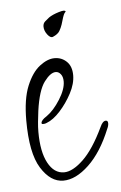

<svg xmlns="http://www.w3.org/2000/svg" viewBox="-42 -493 338 538"><g transform="rotate(-5 127.0 -224.0)"><path d="M115 13Q79 13 52.5 -29.5Q26 -72 26 -164Q26 -224 41 -260.5Q56 -297 78 -314Q100 -331 120 -331Q140 -331 154 -317.5Q168 -304 168 -279Q168 -255 154 -228.5Q140 -202 120.5 -180.5Q101 -159 82 -152Q78 -150 72 -150Q68 -150 68 -153Q68 -161 84 -171Q104 -185 122 -213.5Q140 -242 140 -264Q140 -277 134 -284.5Q128 -292 120 -292Q105 -292 87.5 -268.5Q70 -245 62 -188Q60 -172 58.5 -157.5Q57 -143 57 -129Q57 -73 74 -41.5Q91 -10 119 -10Q143 -10 173 -38.5Q203 -67 232 -128Q239 -144 248 -144Q254 -144 254 -136Q254 -129 250 -121Q224 -57 187 -22Q150 13 115 13ZM121 -391Q114 -388 105.5 -399Q97 -410 97 -422Q97 -431 103.5 -436.5Q110 -442 115 -446Q125 -453 143 -458.5Q161 -464 162 -459Q164 -455 163 -457Q162 -459 158.5 -453.5Q155 -448 148 -423Q145 -414 140 -405.5Q135 -397 121 -391Z"/></g></svg>

Font: Inspiration
Style: Regular
Weight: 400
Designer: Robert E. Leuschke
Foundry: Robert E. Leuschke
Version: Version 2.010; ttfautohint (v1.8.3)